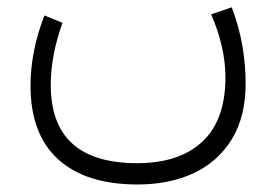

<svg xmlns="http://www.w3.org/2000/svg" viewBox="-20 -279 747 519"><path d="M550.8 -240.2 606.4 -259.3Q626.5 -206.1 635.3 -154.5Q644 -103 644 -53.7Q644 36.1 606.9 96.9Q569.8 157.7 504.2 188.7Q438.5 219.7 352.1 219.7Q211.9 219.7 137.2 151.6Q62.5 83.5 62.5 -46.9Q62.5 -140.1 100.1 -237.3L148.9 -217.3Q117.2 -128.9 117.2 -49.3Q117.2 162.1 350.6 162.1Q464.4 162.1 526.6 104.2Q588.9 46.4 589.4 -68.4Q589.4 -111.8 579.3 -154.8Q569.3 -197.8 550.8 -240.2Z"/></svg>

Font: Vazir Thin
Style: Thin
Weight: 100
Designer: Saber Rastikerdar
Foundry: Saber Rastikerdar
Version: Version 30.0.0